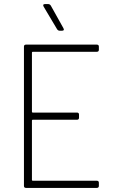

<svg xmlns="http://www.w3.org/2000/svg" viewBox="-20 -918 560 938"><path d="M453 -665H140Q136 -665 136 -661V-372Q136 -368 140 -368H356Q366 -368 366 -358V-343Q366 -333 356 -333H140Q136 -333 136 -329V-39Q136 -35 140 -35H453Q463 -35 463 -25V-10Q463 0 453 0H107Q97 0 97 -10V-690Q97 -700 107 -700H453Q463 -700 463 -690V-675Q463 -665 453 -665ZM292 -774Q292 -768 283 -768H271Q264 -768 259 -775L193 -886Q191 -890 191 -892Q191 -898 200 -898H216Q223 -898 228 -891L290 -780Q292 -776 292 -774Z"/></svg>

Font: Barlow Semi Condensed ExLight
Style: Regular
Weight: 275
Width: 4
Designer: Jeremy Tribby
Foundry: Tribby Type
Version: Version 1.408